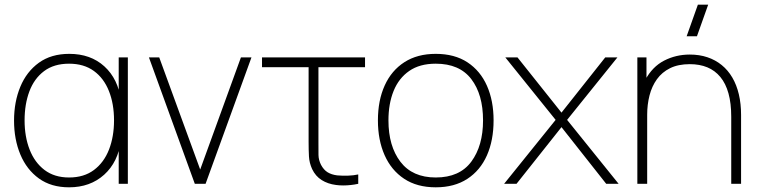

<svg xmlns="http://www.w3.org/2000/svg" viewBox="-20 -785 3245 820"><path d="M275 15Q198.5 15 146.2 -22.8Q94 -60.5 67 -125Q40 -189.5 40 -270Q40 -350 66.8 -414.5Q93.5 -479 146 -517Q198.5 -555 276 -555Q367 -555 425.8 -501.5Q484.5 -448 497 -355L487 -328V-540H526V0H487V-214L497 -187Q484.5 -92.5 424.8 -38.8Q365 15 275 15ZM275 -27Q338.5 -27 381.2 -59Q424 -91 445.5 -146.2Q467 -201.5 467 -271Q467 -341.5 445.2 -396.2Q423.5 -451 380.8 -482Q338 -513 275 -513Q210.5 -513 168.2 -481.2Q126 -449.5 105.5 -394.8Q85 -340 85 -271Q85 -201.5 106.5 -146.2Q128 -91 170.2 -59Q212.5 -27 275 -27Z M858 0H812L616 -540H660L835 -61L1009 -540H1054Z M1415 5Q1380 0.5 1353.8 -16Q1327.5 -32.5 1313 -63Q1301 -89.5 1299.5 -116.8Q1298 -144 1298 -179V-498H1099V-540H1539V-498H1340V-179Q1340 -144 1340.2 -123Q1340.5 -102 1351 -81Q1362.5 -59.5 1379.2 -49.2Q1396 -39 1420 -36Q1442.5 -34 1466.2 -34.8Q1490 -35.5 1510 -40V0Q1494 3.5 1477.8 5.2Q1461.5 7 1445.5 7Q1429.5 7 1415 5Z M1841 15Q1761 15 1706 -21.5Q1651 -58 1622.5 -122.5Q1594 -187 1594 -271Q1594 -356 1623 -420Q1652 -484 1707.2 -519.5Q1762.5 -555 1841 -555Q1921.5 -555 1976.5 -518.8Q2031.5 -482.5 2059.8 -418.5Q2088 -354.5 2088 -271Q2088 -185.5 2059.5 -121.2Q2031 -57 1975.8 -21Q1920.5 15 1841 15ZM1841 -27Q1943 -27 1993 -94.8Q2043 -162.5 2043 -271Q2043 -381.5 1992.8 -447.2Q1942.5 -513 1841 -513Q1772.5 -513 1727.8 -482Q1683 -451 1661 -396.5Q1639 -342 1639 -271Q1639 -161 1690.2 -94Q1741.5 -27 1841 -27Z M2186 0H2133L2353 -273L2138 -540H2190L2378 -304L2565 -540H2617L2402 -273L2622 0H2569L2378 -242Z M3145 0H3103V-286Q3103 -344 3091.2 -386.2Q3079.5 -428.5 3056.5 -456.2Q3033.5 -484 3000.8 -497.5Q2968 -511 2926 -511Q2876.5 -511 2841.8 -493.8Q2807 -476.5 2785.5 -446.5Q2764 -416.5 2754 -377.5Q2744 -338.5 2744 -295L2705 -294Q2705 -386.5 2735.5 -443.2Q2766 -500 2816.2 -526Q2866.5 -552 2926 -552Q2967 -552 3001.2 -540.5Q3035.5 -529 3062.2 -507.2Q3089 -485.5 3107.5 -454Q3126 -422.5 3135.5 -382.2Q3145 -342 3145 -294ZM2744 0H2702V-540H2741V-430H2744ZM2912.5 -630H2956.5L3004.5 -765H2960.5Z"/></svg>

Font: Manrope Variable Light
Style: Regular
Weight: 200
Designer: Mikhail Sharanda
Foundry: Mikhail Sharanda
Version: Version 4.505